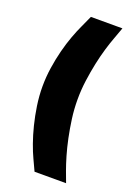

<svg xmlns="http://www.w3.org/2000/svg" viewBox="-121 -625 486 698"><g transform="rotate(20 122.5 -276.5)"><path d="M106 23 86 -20Q76 -41 65.5 -70.5Q55 -100 46.5 -134Q38 -168 32.5 -205Q27 -242 27 -278Q27 -315 32.5 -351.5Q38 -388 46.5 -421Q55 -454 65.5 -482.5Q76 -511 86 -532L106 -576H228L212 -532Q204 -511 195.5 -482.5Q187 -454 180 -421Q173 -388 168 -351.5Q163 -315 163 -278Q163 -240 168 -203.5Q173 -167 180 -133.5Q187 -100 195.5 -71Q204 -42 212 -20L228 23Z"/></g></svg>

Font: Shorif Bongobondhu UNICODE
Style: Bold
Weight: 700
Designer: Shorif Uddin Shishir, Shorif art & Design, e-mail : shorifart@gmail.com, facebook : Shorif2001
Foundry: Lipighor Font Foundry
Version: Designed By Shorif Uddin Shishir | Build By Niladri